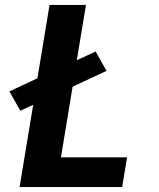

<svg xmlns="http://www.w3.org/2000/svg" viewBox="-20 -755 640 775"><path d="M59 0 114 -332 62 -308 18 -386 131 -439 180 -735H327L290 -512L366 -547L410 -469L273 -405L226 -120H493L473 0Z"/></svg>

Font: Iosevka Aile Heavy Oblique
Style: Regular
Weight: 900
Italic angle: -9°
Designer: Belleve Invis
Foundry: Belleve Invis
Version: Version 31.1.0; ttfautohint (v1.8.4)